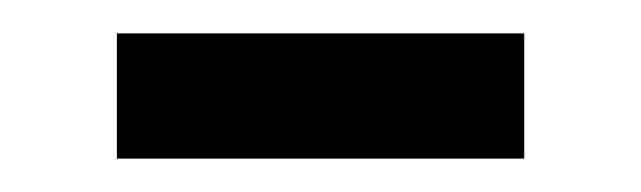

<svg xmlns="http://www.w3.org/2000/svg" viewBox="-20 -290 384 115"><path d="M50 -270H294V-195H50Z"/></svg>

Font: Brawler
Style: Regular
Weight: 400
Designer: Oleg Frolov, Haley Fiege
Foundry: Oleg Frolov, Haley Fiege
Version: Version 1.101; ttfautohint (v1.8.3)